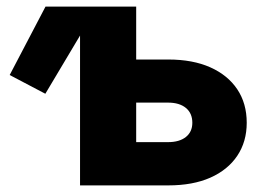

<svg xmlns="http://www.w3.org/2000/svg" viewBox="-20 -561 800 581"><path d="M117.2 -277.3 9.3 -334 117.7 -541H274.4ZM325.7 -380.9H489.3Q563.5 -380.9 616.5 -357.2Q669.4 -333.5 698 -290.8Q726.6 -248 726.6 -189.5Q726.6 -132.3 698 -89.6Q669.4 -46.9 616.5 -23.4Q563.5 0 489.3 0H222.2V-541H392.1V-130.9H488.3Q522.9 -130.9 542.5 -146.5Q562 -162.1 562 -189.5Q562 -218.3 542.5 -234.4Q522.9 -250.5 488.3 -250.5H325.7Z"/></svg>

Font: Inter 17pt ExtraBold
Style: Regular
Weight: 800
Version: Version 4.001;git-66647c0bb